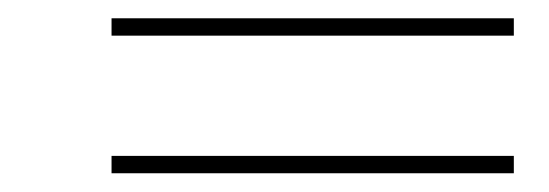

<svg xmlns="http://www.w3.org/2000/svg" viewBox="-20 -490 600 210"><path d="M102 -451V-470H542V-451ZM102 -300.5V-319.5H542V-300.5Z"/></svg>

Font: Bodoni Moda
Style: Bold Italic
Weight: 700
Italic angle: -13°
Version: Version 2.004